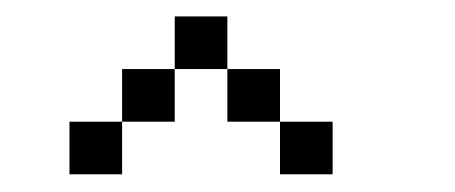

<svg xmlns="http://www.w3.org/2000/svg" viewBox="-20 -582 540 228"><path d="M62.5 -437.5H125V-375H62.5ZM125 -500H187.5V-437.5H125ZM187.5 -562.5H250V-500H187.5ZM312.5 -437.5H375V-375H312.5ZM250 -500H312.5V-437.5H250Z"/></svg>

Font: Pixel Operator Mono
Style: Regular
Weight: 400
Monospace: yes
Designer: Jayvee Enaguas (HarvettFox96)
Version: 2016.04.25